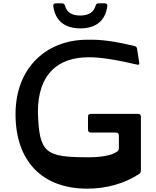

<svg xmlns="http://www.w3.org/2000/svg" viewBox="-20 -1116 937 1150"><path d="M461 -946C550 -946 611 -988 623 -1080C624 -1090 618 -1096 608 -1096H570C560 -1096 556 -1092 553 -1083C542 -1043 511 -1023 461 -1023C409 -1023 379 -1043 369 -1083C366 -1091 361 -1096 352 -1096H314C304 -1096 298 -1090 299 -1080C311 -988 372 -946 461 -946ZM502 14C620 14 725 -17 814 -74C821 -80 824 -86 824 -97V-417C824 -428 818 -434 807 -434H525C513 -434 507 -428 507 -417V-340C507 -328 513 -322 525 -322H674C686 -322 692 -316 692 -305V-230C692 -221 690 -215 683 -209C650 -185 586 -174 512 -174C250 -174 215 -198 207 -444C207 -676 330 -773 512 -773C539 -773 613 -773 792 -731C807 -727 816 -726 814 -740L802 -818C801 -827 798 -837 790 -839C613 -883 539 -878 502 -878C261 -878 73 -713 73 -432C73 -151 233 14 502 14Z"/></svg>

Font: OpenDyslexic3
Style: Regular
Weight: 400
Designer: Abelardo Gonzalez
Version: Version 3.001;PS 003.001;hotconv 1.0.88;makeotf.lib2.5.64775